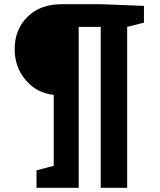

<svg xmlns="http://www.w3.org/2000/svg" viewBox="-20 -725 761 915"><path d="M154 170V87L236 65V-273Q156 -281 103 -342.5Q50 -404 50 -491Q50 -584 110.5 -644.5Q171 -705 275 -705H460L666 -697V-617L586 -597V170H460V-597H355V170Z"/></svg>

Font: BitterBold
Style: Bold
Weight: 700
Designer: Sol Matas
Foundry: Sol Matas
Version: Version 001.001